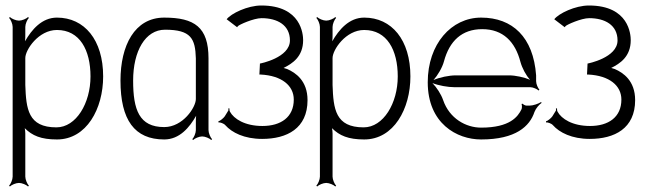

<svg xmlns="http://www.w3.org/2000/svg" viewBox="-20 -496 2348 698"><path d="M72 -187V-285C72 -315 120 -387 187 -387C270 -387 309 -314 309 -218C309 -121 257 -33 185 -33C82 -33 75 -100 72 -187ZM13 179 16 182C22 176 38 169 49 169C60 169 76 176 82 182L85 179C79 173 72 157 72 146V-11C72 -17 71 -24 70 -30C97 -3 129 11 187 11C295 11 355 -101 355 -218C355 -351 287 -432 187 -432C132 -432 95 -388 71 -346C72 -354 72 -364 72 -371V-398C72 -409 79 -425 85 -431L82 -434C76 -428 60 -421 49 -421C38 -421 22 -428 16 -434L13 -431C19 -425 26 -409 26 -398V146C26 157 19 173 13 179Z M464 -203C464 -310 508 -388 580 -388C674 -388 690 -356 692 -284V-136C692 -106 645 -34 577 -34C486 -34 464 -97 464 -203ZM418 -203C418 -60 469 11 577 11C633 11 669 -33 693 -75C692 -67 692 -58 692 -50V-23C692 -12 685 4 679 10L682 13C688 7 704 0 715 0C726 0 742 7 748 13L751 10C745 4 738 -12 738 -23V-284C738 -397 687 -432 577 -432C469 -432 418 -330 418 -203Z M774 -51C780 -52 794 -47 799 -41C823 -14 868 9 933 9C1023 9 1098 -29 1098 -132C1098 -203 1054 -232 1024 -245C1020 -246 1015 -248 1011 -249C1043 -265 1082 -290 1082 -350C1082 -370 1076 -476 930 -476C880 -476 820 -447 804 -426L842 -397L845 -401C849 -406 902 -430 931 -430C988 -430 1034 -405 1034 -349C1034 -286 926 -265 925 -265L923 -225H928C1004 -221 1048 -185 1048 -134C1048 -70 1001 -38 934 -38C870 -38 830 -64 816 -90C814 -94 814 -97 814 -102H810C810 -100 811 -96 810 -94L797 -73C793 -67 780 -56 774 -55Z M1189 -187V-285C1189 -315 1237 -387 1304 -387C1387 -387 1426 -314 1426 -218C1426 -121 1374 -33 1302 -33C1199 -33 1192 -100 1189 -187ZM1130 179 1133 182C1139 176 1155 169 1166 169C1177 169 1193 176 1199 182L1202 179C1196 173 1189 157 1189 146V-11C1189 -17 1188 -24 1187 -30C1214 -3 1246 11 1304 11C1412 11 1472 -101 1472 -218C1472 -351 1404 -432 1304 -432C1249 -432 1212 -388 1188 -346C1189 -354 1189 -364 1189 -371V-398C1189 -409 1196 -425 1202 -431L1199 -434C1193 -428 1177 -421 1166 -421C1155 -421 1139 -428 1133 -434L1130 -431C1136 -425 1143 -409 1143 -398V146C1143 157 1136 173 1130 179Z M1556 -205C1571 -222 1588 -250 1594 -273C1614 -347 1659 -390 1733 -390C1809 -390 1853 -344 1872 -271C1878 -249 1892 -222 1907 -206C1886 -215 1854 -222 1831 -222H1637C1613 -222 1578 -215 1556 -205ZM1535 -197C1535 -47 1641 11 1729 11C1855 11 1906 -37 1923 -89C1928 -102 1940 -116 1949 -122L1947 -125C1938 -119 1918 -112 1905 -112H1894C1890 -112 1882 -116 1880 -119L1876 -118C1878 -114 1878 -103 1876 -99C1863 -72 1834 -32 1729 -32C1674 -32 1614 -65 1591 -132C1584 -153 1567 -179 1552 -194C1574 -185 1609 -179 1632 -179H1908C1918 -179 1933 -172 1938 -167L1941 -170C1936 -175 1929 -190 1929 -201V-222C1919 -361 1843 -432 1729 -432C1621 -432 1535 -336 1535 -197Z M1965 -51C1971 -52 1985 -47 1990 -41C2014 -14 2059 9 2124 9C2214 9 2289 -29 2289 -132C2289 -203 2245 -232 2215 -245C2211 -246 2206 -248 2202 -249C2234 -265 2273 -290 2273 -350C2273 -370 2267 -476 2121 -476C2071 -476 2011 -447 1995 -426L2033 -397L2036 -401C2040 -406 2093 -430 2122 -430C2179 -430 2225 -405 2225 -349C2225 -286 2117 -265 2116 -265L2114 -225H2119C2195 -221 2239 -185 2239 -134C2239 -70 2192 -38 2125 -38C2061 -38 2021 -64 2007 -90C2005 -94 2005 -97 2005 -102H2001C2001 -100 2002 -96 2001 -94L1988 -73C1984 -67 1971 -56 1965 -55Z"/></svg>

Font: Armata Saber
Style: Rg
Weight: 400
Designer: Jasper
Foundry: Cannot Into Space Fonts
Version: Version 0.970